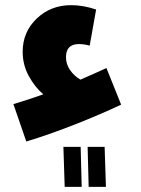

<svg xmlns="http://www.w3.org/2000/svg" viewBox="-20 -493 548 745"><path d="M450 -87 393 -229Q341 -205 292 -184Q268 -198 252 -221Q236 -244 236 -271Q236 -322 286 -322Q306 -322 328 -316L353 -456Q303 -473 256 -473Q177 -473 122.5 -421Q68 -369 68 -292Q68 -241 92 -197.5Q116 -154 148 -127Q89 -106 32 -89L82 56Q169 30 270.5 -10Q372 -50 450 -87ZM391 232 386 77H320L324 232ZM297 232 293 77H226L231 232Z"/></svg>

Font: Noto Sans Arabic Condensed Black
Style: Regular
Weight: 900
Width: 3
Designer: Nadine Chahine
Foundry: Monotype Imaging Inc.
Version: 1.001